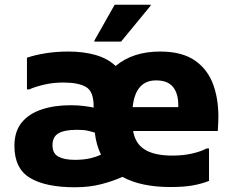

<svg xmlns="http://www.w3.org/2000/svg" viewBox="-20 -780 984 812"><path d="M297 12Q173 12 107 -27.5Q41 -67 41 -163Q41 -224 71.5 -261.5Q102 -299 156 -317Q210 -335 279 -335Q310 -335 336.5 -331.5Q363 -328 376 -325V-331Q376 -393 344 -412Q312 -431 248 -431Q205 -431 166.5 -422Q128 -413 104 -402H94V-536Q130 -548 174.5 -555Q219 -562 269 -562Q333 -562 384 -547.5Q435 -533 469 -501Q542 -562 657 -562Q751 -562 806 -523Q861 -484 884 -416Q907 -348 903 -262L901 -226H543Q552 -172 593 -147Q634 -122 709 -122Q756 -122 794 -131Q832 -140 853 -152H864V-15Q834 -3 796 4Q758 11 701 11Q640 11 589 0.5Q538 -10 498 -32Q458 -14 408 -1Q358 12 297 12ZM640 -440Q553 -440 541 -327H734V-335Q734 -385 711.5 -412.5Q689 -440 640 -440ZM202 -166Q202 -131 227 -117.5Q252 -104 297 -104Q332 -104 359 -110Q386 -116 407 -126Q387 -167 381 -219Q369 -223 352 -227Q335 -231 306 -231Q252 -231 227 -216Q202 -201 202 -166ZM379 -604V-608L465 -760H617V-756L492 -604Z"/></svg>

Font: Kufam
Style: Bold
Weight: 700
Designer: Wael Morcos, Artur Schmal
Foundry: Original Type
Version: Version 1.300; ttfautohint (v1.8.3)